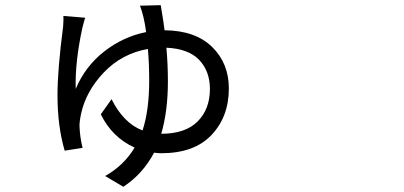

<svg xmlns="http://www.w3.org/2000/svg" viewBox="-20 -634 1540 732"><path d="M594.7 -124Q686.5 -124 733.4 -170.9Q780.3 -217.8 780.3 -294.9Q780.3 -362.3 739.7 -405.3Q699.2 -448.2 614.3 -452.1Q620.1 -390.6 620.1 -323.2Q620.1 -210 594.7 -124ZM513.7 -612.3 592.8 -614.3Q605.5 -538.1 607.4 -518.6Q724.6 -517.6 788.6 -455.1Q852.5 -392.6 852.5 -296.9Q852.5 -189.5 786.6 -119.6Q720.7 -49.8 594.7 -49.8Q585 -49.8 567.4 -51.8Q524.4 29.3 450.2 78.1L380.9 37.1Q453.1 -3.9 493.2 -71.3Q407.2 -110.4 364.3 -198.2L405.3 -255.9Q451.2 -164.1 523.4 -136.7Q548.8 -212.9 548.8 -327.1Q548.8 -390.6 543.9 -447.3Q444.3 -429.7 376 -357.9Q307.6 -286.1 289.1 -200.2Q282.2 -168 283.2 -150.4Q285.2 -107.4 294.9 -70.3L226.6 -59.6Q199.2 -152.3 199.2 -271.5Q199.2 -368.2 220.7 -533.2Q222.7 -562.5 221.7 -573.2L304.7 -566.4Q300.8 -554.7 293.9 -527.3Q265.6 -396.5 268.6 -294.9Q304.7 -380.9 377 -437.5Q449.2 -494.1 537.1 -511.7Q529.3 -571.3 513.7 -612.3Z"/></svg>

Font: Bpmf Zihi Sans Regular
Style: Regular
Weight: 400
Foundry: But Ko
Version: Version 1.320